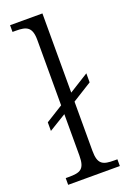

<svg xmlns="http://www.w3.org/2000/svg" viewBox="-147 -810 570 859"><g transform="rotate(-20 137.5 -380.0)"><path d="M21 0H267V-32H253C199 -32 175 -40 175 -106V-340L268 -398V-441L175 -383V-760H21V-728H37C87 -728 113 -719 113 -656V-345L31 -294V-253L113 -303V-106C113 -40 90 -32 35 -32H21Z"/></g></svg>

Font: Noto Serif Bengali SemiCondensed Light
Style: Regular
Weight: 300
Width: 4
Designer: Juan Bruce, Universal Thirst, Indian Type Foundry and the Monotype Design Team.
Foundry: Monotype Imaging Inc.
Version: Version 2.003